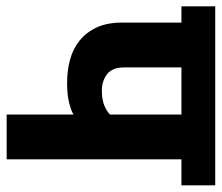

<svg xmlns="http://www.w3.org/2000/svg" viewBox="-76 -616 682 591"><g transform="rotate(90 265.5 -321.0)"><path d="M541 -538H461V0H323V-206Q315 -200 289.5 -193Q264 -186 226 -186Q188 -186 154.5 -195Q121 -204 95.5 -224.5Q70 -245 55 -277Q40 -309 40 -355V-538H-10V-642H541ZM178 -362Q178 -325 199 -309Q220 -293 249 -293Q277 -293 295 -300.5Q313 -308 323 -318V-538H178Z"/></g></svg>

Font: Ek Mukta ExtraBold
Style: Regular
Weight: 800
Designer: Girish Dalvi and Yashodeep Gholap
Foundry: Ek Type
Version: Version 2.538;PS 1.002;hotconv 16.6.51;makeotf.lib2.5.65220;